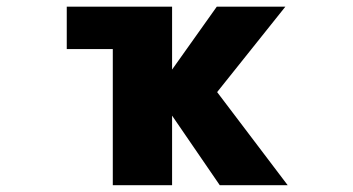

<svg xmlns="http://www.w3.org/2000/svg" viewBox="-20 -544 1040 566"><path d="M312.5 -399.4H176.8V-524.4H487.3V-338.9L619.1 -524.4H821.3L620.1 -272.5L828.1 2H627.9L487.3 -203.1V2H312.5Z"/></svg>

Font: Gen Shin Gothic Monospace Heavy
Style: Bold
Weight: 800
Designer: [Source Han Sans]
Ryoko NISHIZUKA  (kana & ideographs); Paul D. Hunt (Latin, Greek & Cyrillic); Wenlong ZHANG  (bopomofo
Version: Version 1.002.20150607